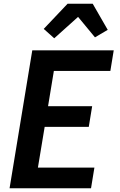

<svg xmlns="http://www.w3.org/2000/svg" viewBox="-20 -1003 640 1023"><path d="M31 0 152 -735H586L568 -625H267L236 -437H471L453 -327H218L182 -110H483L465 0ZM269 -799 213 -849 340 -983H474L554 -844L486 -804L396 -913Z"/></svg>

Font: Iosevka XBd Ex Obl
Style: Regular
Weight: 800
Width: 7
Italic angle: -9°
Monospace: yes
Designer: Belleve Invis
Foundry: Belleve Invis
Version: Version 32.5.0; ttfautohint (v1.8.4)